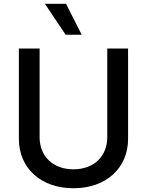

<svg xmlns="http://www.w3.org/2000/svg" viewBox="-20 -984 778 1016"><path d="M327.4 -800.1H412.3L329.5 -963.8H217.7ZM547.6 -727.3V-257.8C547.6 -159.1 479.4 -88.1 368.6 -88.1C258.2 -88.1 189.6 -159.1 189.6 -257.8V-727.3H79.9V-248.9C79.9 -96.2 194.2 12.1 368.6 12.1C543 12.1 657.7 -96.2 657.7 -248.9V-727.3Z"/></svg>

Font: RA Harald Medium
Style: Regular
Weight: 500
Designer: Rasmus Andersson
Foundry: rsms
Version: Version 3.000;hotconv 1.0.109;makeotfexe 2.5.65596